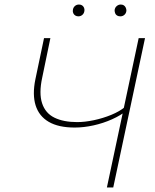

<svg xmlns="http://www.w3.org/2000/svg" viewBox="-20 -826 684 846"><path d="M451 0 591 -658H619L479 0ZM309 -264Q238 -264 195 -289Q152 -314 137 -361.5Q122 -409 136 -477L174 -658H202L166 -484Q151 -415 165.5 -371Q180 -327 220 -307.5Q260 -288 320 -288Q354 -288 394 -296.5Q434 -305 470.5 -320Q507 -335 531 -355L541 -341Q513 -318 474 -300.5Q435 -283 392 -273.5Q349 -264 309 -264ZM325 -754Q318 -754 312 -757.5Q306 -761 303 -767.5Q300 -774 301 -781Q302 -792 309.5 -799Q317 -806 328 -806Q336 -806 341.5 -802.5Q347 -799 350 -792.5Q353 -786 352 -779Q351 -768 343.5 -761Q336 -754 325 -754ZM510 -754Q502 -754 496 -757.5Q490 -761 487.5 -767.5Q485 -774 485 -781Q486 -792 494 -799Q502 -806 512 -806Q520 -806 525.5 -802.5Q531 -799 534 -792.5Q537 -786 537 -779Q536 -768 528.5 -761Q521 -754 510 -754Z"/></svg>

Font: Ysabeau Office Thin
Style: Italic
Weight: 250
Italic angle: -12°
Designer: Christian Thalmann (Catharsis Fonts)
Version: Version 2.001;gftools[0.9.30]; featfreeze: tnum,lnum,ss02